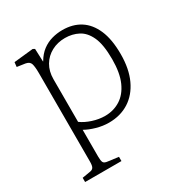

<svg xmlns="http://www.w3.org/2000/svg" viewBox="-171 -643 932 984"><g transform="rotate(-30 295.0 -150.5)"><path d="M49 216V191L97 183Q111 181 117 171.5Q123 162 123 137V-385Q123 -423 117.5 -441Q112 -459 88 -463L40 -470L43 -497L157 -509L168 -503L171 -427H172Q192 -461 218 -480.5Q244 -500 274.5 -508.5Q305 -517 337 -517Q398 -517 442 -489Q486 -461 510.5 -404.5Q535 -348 535 -261Q535 -174 506.5 -112.5Q478 -51 427 -18.5Q376 14 308 14Q272 14 235 3.5Q198 -7 172 -22V137Q172 161 177 171Q182 181 203 183L264 191V216ZM308 -26Q358 -26 398 -51Q438 -76 461 -127.5Q484 -179 484 -260Q484 -346 463 -392Q442 -438 406.5 -456.5Q371 -475 328 -475Q284 -475 248.5 -456Q213 -437 192.5 -402.5Q172 -368 172 -321V-69Q198 -50 235 -38Q272 -26 308 -26Z"/></g></svg>

Font: Literata ExtraLight
Style: Regular
Weight: 250
Designer: Latin by Veronika Burian and Jose Scaglione. Greek by Irene Vlachou. Cyrillic by Vera Evstafieva.
Foundry: TypeTogether
Version: Version 3.103;gftools[0.9.29]